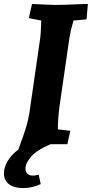

<svg xmlns="http://www.w3.org/2000/svg" viewBox="-59 -730 465 972"><path d="M-39 146Q-39 118 -21 86.5Q-3 55 34 27Q63 -52 74 -89Q85 -126 90 -160L142 -519Q148 -552 150 -626L87 -638L103 -710Q203 -705 222 -705Q258 -705 348 -709L386 -710L379 -632L313 -626Q297 -569 293 -542L242 -190Q234 -128 234 -75L297 -68L282 0H197Q130 28 100 61.5Q70 95 70 122Q70 159 109 159Q122 159 137 154L147 202Q132 210 107.5 216Q83 222 56 222Q13 222 -13 203Q-39 184 -39 146Z"/></svg>

Font: Andada Pro ExtraBold
Style: Italic
Weight: 800
Italic angle: -6.99998°
Designer: Carolina Giovagnoli
Foundry: Huerta Tipografica
Version: Version 3.005; ttfautohint (v1.8.4)